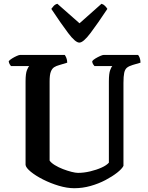

<svg xmlns="http://www.w3.org/2000/svg" viewBox="-20 -994 779 1014"><path d="M372 0Q334 0 290.5 -13Q247 -26 207.5 -46Q168 -66 142.5 -87Q117 -108 115 -123V-564Q115 -606 122.5 -624Q130 -642 134 -645H38Q35 -648 31 -655Q27 -662 26 -671Q32 -678 44 -685.5Q56 -693 68.5 -698.5Q81 -704 87 -704H322Q326 -699 330.5 -688Q335 -677 335 -663L292 -650Q277 -646 266 -639Q255 -632 248.5 -615.5Q242 -599 242 -564V-146Q250 -134 269.5 -122Q289 -110 312.5 -101Q336 -92 357.5 -86.5Q379 -81 392 -81Q423 -81 456.5 -89Q490 -97 516.5 -109Q543 -121 555 -135V-564Q555 -606 562 -624Q569 -642 573 -645H479Q476 -648 471.5 -655Q467 -662 467 -671Q472 -678 484.5 -685.5Q497 -693 509.5 -698.5Q522 -704 528 -704H709Q714 -699 718 -688Q722 -677 722 -663L681 -651Q661 -645 650.5 -636.5Q640 -628 636 -609.5Q632 -591 632 -556V-118Q624 -102 598.5 -82Q573 -62 537 -43Q501 -24 458.5 -12Q416 0 372 0ZM399 -769Q378 -769 340 -819.5Q302 -870 251 -947Q255 -953 263 -962Q271 -971 283 -974L400 -871L516 -974Q527 -971 535 -962.5Q543 -954 547 -947Q496 -870 458 -819.5Q420 -769 399 -769Z"/></svg>

Font: Texturina 72pt
Style: Bold
Weight: 700
Designer: Guillermo Torres Carreño
Foundry: Omnibus-Type
Version: Version 1.002; ttfautohint (v1.8.3)